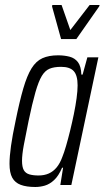

<svg xmlns="http://www.w3.org/2000/svg" viewBox="-20 -739 418 767"><path d="M121 8Q86 8 63 -0.5Q40 -9 29 -29Q18 -49 18 -85Q18 -114 24 -156.5Q30 -199 42 -255Q58 -334 73 -385.5Q88 -437 106 -466Q124 -495 149.5 -506.5Q175 -518 212 -518Q237 -518 258 -512.5Q279 -507 291.5 -490.5Q304 -474 305 -441H310L329 -510H373L265 0H221L232 -69H228Q214 -36 196 -19.5Q178 -3 159 2.5Q140 8 121 8ZM134 -38Q157 -38 175 -46Q193 -54 206.5 -70.5Q220 -87 229 -112Q236 -129 244 -156.5Q252 -184 260 -216.5Q268 -249 275 -283Q282 -317 286 -347Q290 -377 290 -398Q290 -438 274.5 -455Q259 -472 224 -472Q196 -472 178 -464.5Q160 -457 147 -435.5Q134 -414 121.5 -370.5Q109 -327 94 -255Q82 -197 75 -159Q68 -121 68 -97Q68 -72 75 -59.5Q82 -47 97 -42.5Q112 -38 134 -38ZM224 -583 188 -713 189 -719H226L261 -619L338 -719H378L376 -713L285 -583Z"/></svg>

Font: Saira ExtraCondensed Light
Style: Italic
Weight: 300
Width: 2
Italic angle: -12°
Designer: Hector Gatti with collaboration of the Omnibus-Type team
Foundry: Omnibus-Type
Version: Version 1.101